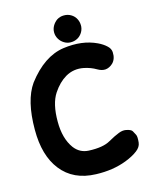

<svg xmlns="http://www.w3.org/2000/svg" viewBox="-137 -1015 893 1128"><g transform="rotate(-15 309.5 -451.5)"><path d="M396 -598.1Q438 -589.4 469.7 -570.3Q495.6 -555.2 518.1 -557.1Q542 -559.6 562.5 -578.6Q586.9 -602.5 584.5 -644.5Q583 -666 564.9 -682.6Q544.9 -701.7 514.2 -716.3Q426.8 -757.8 311 -741.7Q189.9 -724.1 89.4 -591.8Q24.4 -500 24.4 -321.8Q23.9 -165 94.7 -74.7Q168 19.5 305.2 23.4Q407.7 26.9 490.2 -4.9Q535.6 -22.5 564.9 -44.9Q591.3 -64.9 594.2 -91.3Q598.1 -127 591.6 -139.4Q585 -151.9 578.4 -164.1Q571.8 -176.3 541 -182.1Q521 -186 496.6 -176.3Q470.7 -166.5 430.2 -143.6Q385.7 -117.7 299.3 -121.6Q245.1 -124 211.9 -168Q166.5 -230 166.5 -332.5Q166 -441.9 205.6 -501.5Q240.7 -554.2 285.6 -580.6Q336.4 -609.9 396 -598.1ZM361.8 -926.8Q339.4 -926.8 319.8 -914.6Q303.2 -902.8 292.5 -884.8Q281.7 -866.2 281.7 -845.2Q281.7 -822.8 293.5 -803.7Q304.2 -786.1 321.8 -775.4Q339.4 -764.2 359.9 -763.7H362.8Q383.3 -763.7 399.9 -772Q416 -779.3 428.7 -795.9Q442.9 -814.9 444.8 -838.4V-839.4V-845.2Q444.8 -865.2 436 -882.8Q425.3 -904.3 404.8 -916Q386.2 -926.8 363.8 -926.8Z"/></g></svg>

Font: Comic Relief
Style: Bold
Weight: 700
Designer: Jeff Davis
Foundry: Loudifier
Version: Version 1.200; ttfautohint (v1.8.4.7-5d5b)